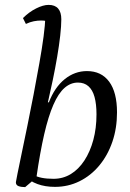

<svg xmlns="http://www.w3.org/2000/svg" viewBox="-20 -754 534 786"><path d="M83 12Q67 12 56 8Q45 4 45 -8Q45 -11 51.5 -42.5Q58 -74 68.5 -125Q79 -176 92 -238.5Q105 -301 117.5 -367Q130 -433 141 -494.5Q152 -556 158.5 -605Q165 -654 165 -682L181 -663Q175 -667 167 -668.5Q159 -670 148 -670Q134 -670 118.5 -667Q103 -664 86 -656L74 -680Q99 -705 128 -719.5Q157 -734 179 -734Q205 -734 218 -719Q231 -704 231 -675Q231 -648 226.5 -608Q222 -568 214 -521Q206 -474 196 -426Q186 -378 176 -335H180Q204 -397 245 -430Q286 -463 336 -463Q395 -463 427 -419.5Q459 -376 459 -294Q459 -229 440 -173.5Q421 -118 386.5 -76.5Q352 -35 305.5 -12Q259 11 205 11Q165 11 133.5 -0.5Q102 -12 75 -37L78 -65Q89 -55 116.5 -38.5Q144 -22 199 -22Q238 -22 270 -41.5Q302 -61 325.5 -97Q349 -133 362 -181Q375 -229 375 -286Q375 -328 367 -357Q359 -386 342 -401Q325 -416 299 -416Q269 -416 244 -394Q219 -372 198.5 -325Q178 -278 161 -204.5Q144 -131 129 -27Z"/></svg>

Font: Petrona
Style: Italic
Weight: 400
Italic angle: -9°
Designer: Ringo R. Seeber
Foundry: Ringo R. Seeber
Version: Version 2.001; ttfautohint (v1.8.3)